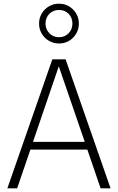

<svg xmlns="http://www.w3.org/2000/svg" viewBox="-20 -1022 640 1042"><path d="M20 0 264 -700H336L580 0H526L454 -210H145L73 0ZM159 -252H440L299 -662ZM300 -786Q270 -786 245.5 -800.5Q221 -815 206.5 -839.5Q192 -864 192 -894Q192 -924 206.5 -948.5Q221 -973 245.5 -987.5Q270 -1002 300 -1002Q331 -1002 355 -987.5Q379 -973 393.5 -948.5Q408 -924 408 -894Q408 -864 393.5 -839.5Q379 -815 355 -800.5Q331 -786 300 -786ZM300 -820Q332 -820 352.5 -841.5Q373 -863 373 -894Q373 -926 352.5 -947Q332 -968 300 -968Q269 -968 248 -947Q227 -926 227 -894Q227 -863 248 -841.5Q269 -820 300 -820Z"/></svg>

Font: Red Hat Mono
Style: Regular
Weight: 300
Monospace: yes
Designer: Pentagram, MCKL
Foundry: Pentagram, MCKL
Version: Version 1.023